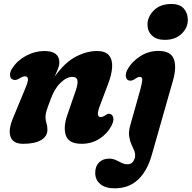

<svg xmlns="http://www.w3.org/2000/svg" viewBox="-20 -730 988 990"><path d="M47.5 -319.5Q33.5 -323.5 31.8 -340.8Q30 -358 43.5 -378.5Q69.5 -418.5 115 -442.8Q160.5 -467 208.5 -467Q286 -467 286 -408Q286 -393 278.8 -374.8Q271.5 -356.5 262 -335Q314 -408 370.5 -437.5Q427 -467 480 -467Q523.5 -467 542 -444.5Q560.5 -422 558.2 -383.8Q556 -345.5 537.5 -297.5L494 -182Q473 -126.5 499.5 -126.5Q511 -126.5 527 -138Q540.5 -147 551 -141Q562 -136.5 564.5 -120.8Q567 -105 554 -80Q531.5 -38.5 491.2 -13.5Q451 11.5 401 11.5Q334.5 11.5 319.8 -31.2Q305 -74 327.5 -138L371.5 -266Q382.5 -298 379.2 -315.8Q376 -333.5 353 -333.5Q323 -333.5 291.2 -302.2Q259.5 -271 240 -215Q225.5 -177.5 220 -159Q214.5 -140.5 214.5 -126.5Q214.5 -110.5 219.5 -95.2Q224.5 -80 224.5 -61Q224.5 -27 192 -7.8Q159.5 11.5 99.5 11.5Q47 11.5 34.2 -25.2Q21.5 -62 48.5 -124.5L110 -273Q125.5 -309 124.2 -322.8Q123 -336.5 108 -336.5Q97 -336.5 76.5 -323.5Q59.5 -314 47.5 -319.5Z M829.5 -524.5Q786 -524.5 763 -547.5Q740 -570.5 740.5 -604.5Q741 -644.5 773.8 -677Q806.5 -709.5 864 -709.5Q907 -709.5 927.8 -685.8Q948.5 -662 948.5 -626.5Q948 -586 915.8 -555.2Q883.5 -524.5 829.5 -524.5ZM871.5 -313.5 762 71Q738.5 152.5 691.2 196.8Q644 241 571.5 241Q522.5 241 496.8 218.8Q471 196.5 471 161.5Q471 127.5 490.5 107.8Q510 88 542.5 88Q561.5 88 577.2 95.2Q593 102.5 607.2 109.8Q621.5 117 637.5 117Q667 117 675.5 82Q679 65 672.8 49Q666.5 33 658 14.8Q649.5 -3.5 646 -26.8Q642.5 -50 651 -81.5L704 -270Q712 -300 713.5 -316.8Q715 -333.5 701.5 -333.5Q689.5 -333.5 672.5 -320.5Q656.5 -311 643 -315.5Q632 -319.5 629 -335.8Q626 -352 639.5 -375.5Q661 -413 703.5 -440.2Q746 -467.5 797 -467.5Q860 -467.5 876 -426Q892 -384.5 871.5 -313.5Z"/></svg>

Font: Fraunces 72pt SuperSoft
Style: Bold Italic
Weight: 700
Italic angle: -16°
Version: Version 1.000;[0bf87f6ff]